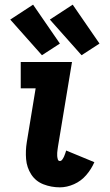

<svg xmlns="http://www.w3.org/2000/svg" viewBox="-20 -796 472 824"><path d="M237 8Q267 8 297.5 -5.5Q328 -19 350 -44.5Q372 -70 385 -100L264 -150Q262 -144 260 -137.5Q258 -131 255 -124.5Q252 -118 247.5 -111.5Q243 -105 237 -105Q230 -105 228 -112.5Q226 -120 225.5 -126.5Q225 -133 225.5 -140Q226 -147 227 -154Q228 -161 229 -168L289 -530H69V-417H133L95 -186Q89 -149 92 -113Q95 -77 114 -47.5Q133 -18 166.5 -5Q200 8 237 8ZM330 -559 407 -609 292 -776 194 -712ZM160 -559 237 -609 122 -776 24 -712Z"/></svg>

Font: Iosevka Sparkle Extrabold
Style: Italic
Weight: 800
Italic angle: -9°
Designer: Belleve Invis
Foundry: Belleve Invis
Version: Version 4.5.0; ttfautohint (v1.8.3)